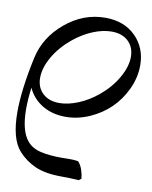

<svg xmlns="http://www.w3.org/2000/svg" viewBox="-86 -556 719 906"><g transform="rotate(10 273.0 -102.5)"><path d="M46.9 -244.6Q68.8 -347.2 154.8 -418.9Q240.7 -490.7 345.7 -490.7Q436 -490.7 491 -436Q545.9 -381.3 545.9 -297.4Q545.9 -239.3 520 -183.6Q494.1 -127.9 452.4 -87.4Q410.6 -46.9 354.5 -22.2Q298.3 2.4 240.7 2.4Q176.3 2.4 128.7 -26.4Q81.1 -55.2 58.6 -105Q51.3 -47.4 51.3 -2.9Q51.3 101.6 89.8 147.9Q113.8 176.8 156.2 186.3Q198.7 195.8 253.4 195.8Q260.3 195.8 272.5 195.6Q284.7 195.3 289.6 195.3Q321.3 195.3 335.9 198.7Q348.6 211.9 356.2 233.6Q363.8 255.4 365.7 276.9L354 286.1Q315.9 283.2 271 283.2Q193.4 283.2 144.8 261.7Q96.2 240.2 62 201.7Q13.2 147 13.2 18.6Q13.2 -88.4 46.9 -244.6ZM386.2 -431.6Q344.2 -431.6 296.6 -412.1Q249 -392.6 205.1 -356.4Q151.9 -312.5 121.3 -259Q90.8 -205.6 90.8 -158.2Q90.8 -112.3 120.4 -84.5Q149.9 -56.6 200.2 -56.6Q241.7 -56.6 289.8 -76.2Q337.9 -95.7 381.8 -131.8Q434.6 -175.3 465.1 -229Q495.6 -282.7 495.6 -329.1Q495.6 -375.5 466.1 -403.6Q436.5 -431.6 386.2 -431.6Z"/></g></svg>

Font: Flanker
Style: Italic
Weight: 400
Italic angle: -12°
Designer: Flanker
Version: Version 2.027